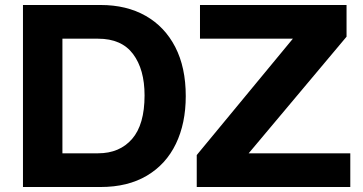

<svg xmlns="http://www.w3.org/2000/svg" viewBox="-20 -749 1453 769"><path d="M72 0V-729H383Q487 -729 563.5 -685.5Q640 -642 682 -560.5Q724 -479 724 -364Q724 -255 684.5 -173Q645 -91 568.5 -45.5Q492 0 383 0ZM373 -594H230V-135H373Q459 -135 509 -192.5Q559 -250 559 -367Q559 -471 513 -532.5Q467 -594 373 -594ZM768 0V-128L1153 -594H781V-729H1368V-602L976 -135H1383V0Z"/></svg>

Font: BDO Grotesk
Style: Bold
Weight: 700
Designer: Deni Anggara
Foundry: Lokal Container
Version: Version 2.000